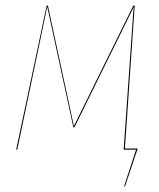

<svg xmlns="http://www.w3.org/2000/svg" viewBox="-20 -537 570 689"><path d="M428.2 -3.9H474.1L428.7 131.8H425.3L468.3 0H423.8L456.5 -469.2Q458.5 -502 460.4 -512.7L247.1 -80.1H243.2L149.4 -513.2Q147.5 -502.4 141.1 -472.7L42 0H38.1L147.5 -517.1H151.9L245.1 -84.5L458.5 -517.1H463.4Z"/></svg>

Font: Fira Sans Compressed Four
Style: Italic
Weight: 100
Width: 3
Italic angle: -8°
Designer: Carrois Corporate & Edenspiekermann AG
Foundry: Carrois Corporate GbR & Edenspiekermann AG
Version: Version 4.203;PS 004.203;hotconv 1.0.88;makeotf.lib2.5.64775